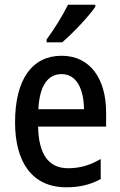

<svg xmlns="http://www.w3.org/2000/svg" viewBox="-20 -786 511 816"><path d="M385 -757V-766H269C247 -721 213 -666 178 -618V-606H244C288 -643 358 -717 385 -757ZM242 -549C116 -549 44 -448 44 -266C44 -99 115 10 262 10C318 10 364 -1 408 -25V-110C361 -83 319 -71 269 -71C187 -71 144 -130 142 -248H431V-308C431 -450 364 -549 242 -549ZM242 -471C306 -471 336 -407 337 -322H143C148 -423 184 -471 242 -471Z"/></svg>

Font: Noto Sans Gujarati UI Condensed Medium
Style: Regular
Weight: 500
Width: 3
Designer: Jelle Bosma - Monotype Design Team, Universal Thirst
Foundry: Monotype Imaging Inc.
Version: Version 2.106